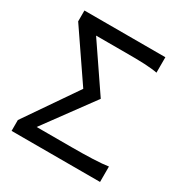

<svg xmlns="http://www.w3.org/2000/svg" viewBox="-165 -843 932 973"><g transform="rotate(30 300.5 -356.5)"><path d="M136.7 -80.6H341.8Q372.6 -80.6 404.3 -81.1Q436 -81.5 464.4 -82.8Q492.7 -84 516.1 -85.9Q539.6 -87.9 554.2 -90.3V0H36.6V-63.5L244.6 -366.2L51.3 -649.4V-712.9H524.9V-622.6Q510.3 -625.5 491.7 -627.4Q473.1 -629.4 449.7 -630.6Q426.3 -631.8 397.2 -632.1Q368.2 -632.3 332 -632.3H166L346.7 -366.7Z"/></g></svg>

Font: Andika Afr
Style: Regular
Weight: 400
Designer: Victor Gaultney, Annie Olsen, Julie Remington, Don Collingsworth, Eric Hays, Becca Hirsbrunner
Foundry: SIL International
Version: Version 5.000